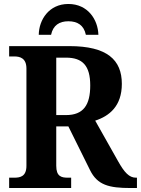

<svg xmlns="http://www.w3.org/2000/svg" viewBox="-20 -946 709 966"><path d="M175 -771H237C247 -819 279 -839 324 -839C370 -839 402 -819 412 -771H475C473 -846 423 -926 324 -926C226 -926 176 -846 175 -771ZM26 0H338V-52H321C288 -52 263 -59 263 -112V-310H324L433 -90C470 -15 528 0 637 0H669V-52H664C630 -52 606 -78 574 -135L459 -339C530 -362 593 -412 593 -524C593 -645 519 -714 329 -714H26V-662H52C80 -662 113 -654 113 -601V-112C113 -59 83 -52 52 -52H26ZM312 -367H263V-656H312C396 -656 434 -615 434 -516C434 -418 400 -367 312 -367Z"/></svg>

Font: Noto Serif SemiCondensed
Style: Bold
Weight: 700
Width: 4
Designer: Monotype Design Team
Foundry: Monotype Imaging Inc.
Version: Version 2.015